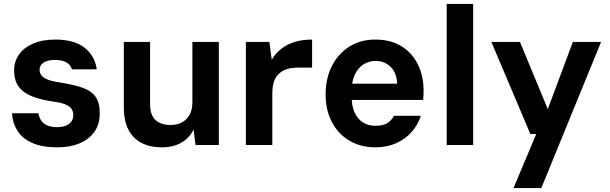

<svg xmlns="http://www.w3.org/2000/svg" viewBox="-20 -740 3111 980"><path d="M273 12Q195 12 144.5 -10.5Q94 -33 69 -72.5Q44 -112 41 -162H176Q179 -143 189 -126.5Q199 -110 219.5 -100.5Q240 -91 271 -91Q297 -91 316 -98.5Q335 -106 344.5 -120Q354 -134 354 -152Q354 -175 341.5 -188.5Q329 -202 306 -210Q283 -218 249 -222Q202 -229 165.5 -240.5Q129 -252 103.5 -270Q78 -288 65 -315Q52 -342 52 -381Q52 -426 77 -461.5Q102 -497 149 -517.5Q196 -538 262 -538Q358 -538 411 -497Q464 -456 474 -386H347Q341 -409 319 -421.5Q297 -434 261 -434Q223 -434 202.5 -420.5Q182 -407 182 -384Q182 -369 191 -356Q200 -343 223 -334Q246 -325 286 -319Q357 -308 402 -292Q447 -276 468.5 -245Q490 -214 489 -159Q489 -106 462 -67.5Q435 -29 386.5 -8.5Q338 12 273 12Z M806 12Q745 12 701.5 -11Q658 -34 635 -79Q612 -124 612 -192V-526H746V-209Q746 -153 773.5 -127.5Q801 -102 850 -102Q882 -102 907 -114.5Q932 -127 947 -153Q962 -179 962 -218V-526H1097V0H978L968 -78Q947 -36 906 -12Q865 12 806 12Z M1235 0V-526H1355L1367 -435Q1387 -469 1417 -492Q1447 -515 1486 -526.5Q1525 -538 1573 -538V-395H1500Q1474 -395 1450.5 -389Q1427 -383 1408.5 -368Q1390 -353 1380 -328Q1370 -303 1370 -264V0Z M1896 12Q1821 12 1763.5 -22Q1706 -56 1674 -117Q1642 -178 1642 -258Q1642 -340 1674 -403Q1706 -466 1763 -502Q1820 -538 1896 -538Q1974 -538 2029 -504Q2084 -470 2113 -411Q2142 -352 2142 -277Q2142 -267 2141.5 -255Q2141 -243 2140 -230H1739V-313H2007Q2005 -368 1974 -398.5Q1943 -429 1897 -429Q1863 -429 1835.5 -411.5Q1808 -394 1791.5 -360Q1775 -326 1775 -274V-245Q1775 -200 1789.5 -167Q1804 -134 1831 -116Q1858 -98 1895 -98Q1936 -98 1957 -111.5Q1978 -125 1991 -149H2128Q2114 -104 2081.5 -67Q2049 -30 2002 -9Q1955 12 1896 12Z M2260 0V-720H2395V0Z M2601 220 2717 -56H2687L2488 -526H2634L2776 -183L2904 -526H3048L2743 220Z"/></svg>

Font: DM Sans 9pt
Style: Bold
Weight: 700
Version: Version 4.004;gftools[0.9.30]